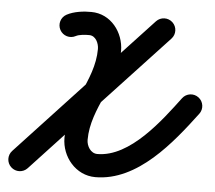

<svg xmlns="http://www.w3.org/2000/svg" viewBox="-48 -647 834 744"><g transform="rotate(5 369.0 -274.5)"><path d="M164.6 -513.8C176.4 -492 203.7 -483.8 225.6 -495.6C238.2 -502.5 262.4 -504.2 276.9 -503.9C276.9 -503.9 277.1 -503.9 277.3 -503.9C277.5 -503.9 277.7 -503.9 277.7 -503.9C303.1 -503.9 315.7 -474.9 315.7 -453.1C315.7 -327.1 216.5 -230.6 216.5 -99.2C216.5 -25.6 272.2 42.4 348.7 42.4C513 42.4 639.6 -118.9 728.9 -237.4C743.9 -257.2 739.9 -285.5 720.1 -300.4C700.2 -315.4 672 -311.4 657.1 -291.6C589.2 -201.5 476.6 -47.6 348.7 -47.6C322.4 -47.6 306.5 -75.5 306.5 -99.2C306.5 -225.2 405.7 -321.8 405.7 -453.1C405.7 -525.4 353.9 -593.9 277.7 -593.9C277.7 -593.9 277.9 -593.9 278.1 -593.9C278.3 -593.9 278.6 -593.9 278.6 -593.9C248 -594.5 210 -589.5 182.8 -574.8C160.9 -563 152.8 -535.7 164.6 -513.8ZM530.4 -579.7C530.4 -579.7 530.4 -579.7 530.4 -579.7C359.5 -397.1 189.6 -213.6 19.1 -30.7C2.1 -12.5 3.1 16 21.3 32.9C39.5 49.9 68 48.9 84.9 30.7C255.4 -152.2 425.3 -335.6 596.1 -518.2C613.1 -536.3 612.2 -564.8 594 -581.8C575.9 -598.7 547.4 -597.8 530.4 -579.7Z"/></g></svg>

Font: FRB American Cursive Guidelines Black
Style: Bold Italic
Weight: 900
Italic angle: -25°
Version: Version 2.0;Modular Font Editor K font №1